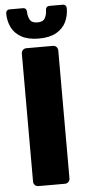

<svg xmlns="http://www.w3.org/2000/svg" viewBox="-60 -937 445 971"><g transform="rotate(-5 162.0 -451.5)"><path d="M94.8 0Q84.1 0 76.9 -7.2Q69.6 -14.5 69.6 -25.1V-674.9Q69.6 -685.5 76.9 -692.8Q84.1 -700 94.8 -700H229.4Q240 -700 247.2 -692.8Q254.5 -685.5 254.5 -674.9V-25.1Q254.5 -14.5 247.2 -7.2Q240 0 229.4 0ZM162.2 -743.1Q107.9 -743.1 73.8 -762.3Q39.7 -781.5 24.1 -813.5Q8.5 -845.5 8.5 -884.1Q8.5 -892.1 13.5 -897.6Q18.5 -903.1 27.5 -903.1H95Q104 -903.1 109 -897.6Q114 -892.1 114 -884.1Q114 -861.4 123.7 -843.2Q133.5 -825 162.3 -825Q191.1 -825 200.8 -843.2Q210.5 -861.4 210.5 -884.4Q210.5 -892.1 215.5 -897.6Q220.5 -903.1 229.5 -903.1H297Q306 -903.1 311 -897.6Q316 -892.1 316 -884.1Q316 -845.5 300.4 -813.5Q284.7 -781.5 250.9 -762.3Q217 -743.1 162.2 -743.1Z"/></g></svg>

Font: Rubik Light
Style: Regular
Weight: 300
Designer: Hubert and Fischer
Foundry: Hubert and Fischer
Version: Version 2.300;gftools[0.9.30]